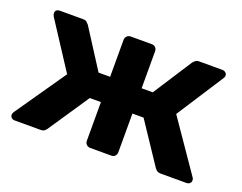

<svg xmlns="http://www.w3.org/2000/svg" viewBox="-88 -681 1060 842"><g transform="rotate(20 442.0 -260.0)"><path d="M41 0Q32 0 26 -5.5Q20 -11 20 -19Q20 -24 24 -32L188 -269L46 -487Q42 -495 42 -501Q42 -520 64 -520H172Q183 -520 189 -514.5Q195 -509 199 -504L315 -323H369V-495Q369 -506 376 -513Q383 -520 394 -520H492Q503 -520 509.5 -513Q516 -506 516 -495V-323H568L685 -504Q689 -509 695.5 -514.5Q702 -520 713 -520H821Q830 -520 836.5 -514.5Q843 -509 843 -501Q843 -497 841.5 -493.5Q840 -490 838 -487L697 -269L860 -32Q864 -27 864 -19Q864 -11 858 -5.5Q852 0 843 0H723Q711 0 704 -5.5Q697 -11 694 -16L568 -205H516V-25Q516 -14 509.5 -7Q503 0 492 0H394Q383 0 376 -7Q369 -14 369 -25V-205H317L190 -16Q187 -11 180.5 -5.5Q174 0 162 0Z"/></g></svg>

Font: Fz Rubik SemBd
Style: Regular
Weight: 600
Designer: Hubert and Fischer
Foundry: Hubert and Fischer
Version: Vit hóa bi FontZin.com